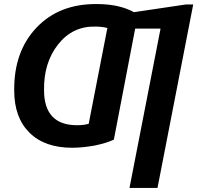

<svg xmlns="http://www.w3.org/2000/svg" viewBox="-20 -718 972 946"><path d="M756 208H618L771 -577H646L541 -30Q505 -13 447 -1Q386 10 335 10Q200 10 125 -64.5Q50 -139 50 -272Q48 -464 160 -582Q272 -700 458 -698Q567 -698 640 -658L896 -696H932ZM360 -101Q392 -101 417 -108L509 -580Q482 -587 451 -587Q338 -590 266.5 -499.5Q195 -409 197 -274Q197 -101 360 -101Z"/></svg>

Font: Libra Sans
Style: Bold Italic
Weight: 700
Italic angle: -12°
Foundry: Context Ltd
Version: Version 1.002